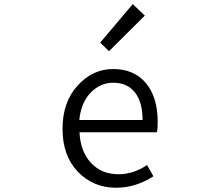

<svg xmlns="http://www.w3.org/2000/svg" viewBox="-20 -883 1040 916"><path d="M534.2 12.7Q424.8 12.7 351.6 -63.5Q278.3 -139.6 278.3 -268.6Q278.3 -395.5 350.1 -474.6Q421.9 -553.7 519.5 -553.7Q620.1 -553.7 676.3 -486.3Q732.4 -418.9 732.4 -300.8Q732.4 -268.6 728.5 -252H359.4Q363.3 -161.1 413.6 -106.4Q463.9 -51.8 544.9 -51.8Q617.2 -51.8 681.6 -95.7L711.9 -42Q627 12.7 534.2 12.7ZM358.4 -310.5H660.2Q660.2 -396.5 623.5 -442.4Q586.9 -488.3 520.5 -488.3Q458 -488.3 412.1 -440.4Q366.2 -392.6 358.4 -310.5ZM500 -638.7 458 -679.7 613.3 -863.3 670.9 -808.6Z"/></svg>

Font: Gen Shin Gothic Monospace Normal
Style: Regular
Weight: 350
Designer: [Source Han Sans]
Ryoko NISHIZUKA  (kana & ideographs); Paul D. Hunt (Latin, Greek & Cyrillic); Wenlong ZHANG  (bopomofo
Version: Version 1.002.20150607